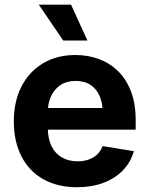

<svg xmlns="http://www.w3.org/2000/svg" viewBox="-20 -783 632 814"><path d="M306.6 10.7Q223.6 10.7 163.3 -23.4Q103 -57.6 70.8 -120.4Q38.6 -183.1 38.6 -268.6Q38.6 -352.5 70.8 -415.8Q103 -479 161.9 -514.4Q220.7 -549.8 299.8 -549.8Q353.5 -549.8 399.9 -532.5Q446.3 -515.1 481.2 -480.7Q516.1 -446.3 535.6 -394.5Q555.2 -342.8 555.2 -273.9V-233.4H97.7V-325.2H484.4L416 -300.8Q416 -343.3 403.1 -374.3Q390.1 -405.3 364.5 -422.6Q338.9 -439.9 300.8 -439.9Q263.2 -439.9 236.8 -422.6Q210.4 -405.3 196.5 -375.2Q182.6 -345.2 182.6 -306.6V-242.2Q182.6 -195.8 198.2 -163.8Q213.9 -131.8 242.7 -115.5Q271.5 -99.1 309.1 -99.1Q335 -99.1 356.2 -106.7Q377.4 -114.3 392.3 -128.4Q407.2 -142.6 415 -163.6L547.4 -142.1Q534.7 -96.2 502 -61.8Q469.2 -27.3 419.7 -8.3Q370.1 10.7 306.6 10.7ZM248 -611.3 144.5 -763.2H281.2L350.6 -611.3Z"/></svg>

Font: Inter 16pt
Style: Bold
Weight: 700
Version: Version 4.001;git-66647c0bb